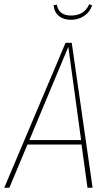

<svg xmlns="http://www.w3.org/2000/svg" viewBox="-29 -882 519 902"><path d="M382 0 354 -203H100L15 0H-9L279 -681H308L406 0ZM109 -224H352L292 -662ZM223 -858 238 -860Q247 -809 305 -809Q367 -809 390 -862L404 -857Q393 -825 366 -807Q339 -789 304 -789Q269 -789 247 -807.5Q225 -826 223 -858Z"/></svg>

Font: Fira Sans Extra Condensed Thin
Style: Italic
Weight: 250
Width: 3
Italic angle: -8°
Designer: Carrois Corporate & Edenspiekermann AG
Foundry: Carrois Corporate GbR & Edenspiekermann AG
Version: Version 4.203